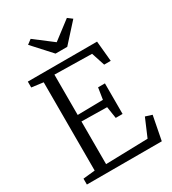

<svg xmlns="http://www.w3.org/2000/svg" viewBox="-227 -1084 1076 1202"><g transform="rotate(-30 311.0 -483.0)"><path d="M125 -51.5V-689.5L41 -700.5V-743H541.5L555.5 -596H508L476.5 -692.5L207 -697.5V-406L391 -409L404 -492H453.5V-271H404L391 -356L207 -359V-50.5L511.5 -58.5L566.5 -187.5L614 -172.5L580.5 0H39V-42.5ZM279 -808 157.5 -941.5 190 -966 321 -866 452 -966 484.5 -941.5 363.5 -808Z"/></g></svg>

Font: Merriweather 20pt Light
Style: Regular
Weight: 300
Version: Version 2.100